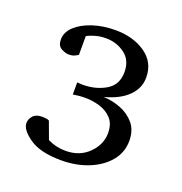

<svg xmlns="http://www.w3.org/2000/svg" viewBox="-86 -868 538 568"><g transform="rotate(20 183.0 -583.5)"><path d="M335 -498Q335 -461.4 312 -433.8Q289.1 -406.2 250.5 -390.6Q211.9 -375 165 -375Q99.1 -375 64.9 -398.7Q30.8 -422.4 30.8 -443.8Q30.8 -456.1 40 -466.6Q49.3 -477.1 68.8 -477.1Q72.8 -477.1 80.1 -476.3Q87.4 -475.6 90.8 -473.1L110.8 -418.9Q136.7 -405.8 167 -405.8Q211.9 -405.8 240 -434.1Q268.1 -462.4 268.1 -498Q268.1 -527.3 252.4 -543.7Q236.8 -560.1 214.1 -566.7Q191.4 -573.2 169.9 -573.2Q157.7 -573.2 147 -572Q136.2 -570.8 130.9 -569.8V-607.9Q132.3 -607.9 137.9 -607.4Q143.6 -606.9 147.9 -606.9Q189.5 -606.9 220.7 -625.5Q252 -644 252 -684.1Q252 -721.7 226.1 -740.7Q200.2 -759.8 167 -759.8Q147.5 -759.8 131.6 -754.9Q115.7 -750 107.9 -745.1V-686Q106.4 -685.5 98.9 -681.2Q91.3 -676.8 79.1 -676.8Q67.9 -676.8 54.9 -684.1Q42 -691.4 42 -710.9Q42 -733.9 61.5 -752.2Q81.1 -770.5 113.5 -781.2Q146 -792 185.1 -792Q241.2 -792 279.5 -765.4Q317.9 -738.8 317.9 -690.9Q317.9 -657.2 292.5 -632.1Q267.1 -606.9 219.2 -594.2Q246.6 -593.3 273.2 -583Q299.8 -572.8 317.4 -552Q335 -531.2 335 -498Z"/></g></svg>

Font: Charis
Style: Regular
Weight: 400
Designer: Walt Agee, Miriam Martin, Annie Olsen, Victor Gaultney, Lorna Priest, Alan Ward, Bob Hallissy, Martin Hosken, Sharon Cor
Foundry: SIL Global
Version: Version 7.000